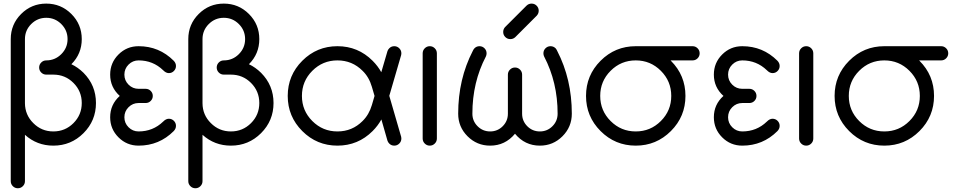

<svg xmlns="http://www.w3.org/2000/svg" viewBox="-20 -801 5274 1056"><path d="M117.2 -233.4Q117.7 -168.9 163.1 -124Q208.5 -78.1 273.4 -78.1Q338.4 -78.1 384 -123.8Q429.7 -169.4 429.7 -234.4Q429.7 -299.3 384 -345Q338.4 -390.6 273.4 -390.6H234.4Q218.3 -390.6 206.8 -402.1Q195.3 -413.6 195.3 -429.7Q195.3 -445.8 206.8 -457.3Q218.3 -468.8 234.4 -468.8Q282.7 -468.8 317.1 -503.2Q351.6 -537.6 351.6 -585.9Q351.6 -634.3 317.1 -668.7Q282.7 -703.1 234.4 -703.1Q186 -703.1 151.6 -668.7Q117.2 -634.3 117.2 -585.9ZM439.5 -400.4Q507.8 -331.5 507.8 -234.4Q507.8 -137.2 439.2 -68.6Q370.6 0 273.4 0Q183.1 0 117.2 -59.6V195.3Q117.2 211.4 105.7 222.9Q94.2 234.4 78.1 234.4Q62 234.4 50.5 222.9Q39.1 211.4 39.1 195.3V-585.9Q39.1 -667 96.2 -724.1Q153.3 -781.2 234.4 -781.2Q315.4 -781.2 372.6 -724.1Q429.7 -667 429.7 -585.9Q429.7 -504.9 372.6 -447.8Q408.7 -430.7 439.5 -400.4Z M742.2 -546.9Q855.5 -546.9 935.5 -466.8Q947.8 -454.1 947.8 -438Q947.8 -421.9 936.3 -410.4Q924.8 -398.9 908.7 -398.9Q892.6 -398.9 877.4 -414.6Q821.3 -468.8 742.2 -468.8Q710 -468.8 687 -445.8Q664.1 -422.9 664.1 -390.6Q664.1 -358.4 687 -335.4Q710 -312.5 742.2 -312.5H781.2Q797.4 -312.5 808.8 -301Q820.3 -289.6 820.3 -273.4Q820.3 -257.3 808.8 -245.8Q797.4 -234.4 781.2 -234.4H742.2Q710 -234.4 687 -211.4Q664.1 -188.5 664.1 -156.2Q664.1 -124 687 -101.1Q710 -78.1 742.2 -78.1Q821.3 -78.1 877.4 -132.3Q892.6 -147.9 908.7 -147.9Q924.8 -147.9 936.3 -136.5Q947.8 -125 947.8 -108.9Q947.8 -92.8 935.5 -80.1Q855.5 0 742.2 0Q677.2 0 631.6 -45.7Q585.9 -91.3 585.9 -156.2Q585.9 -226.1 638.7 -273.4Q585.9 -320.8 585.9 -390.6Q585.9 -455.6 631.6 -501.2Q677.2 -546.9 742.2 -546.9Z M1093.8 -233.4Q1094.2 -168.9 1139.6 -124Q1185.1 -78.1 1250 -78.1Q1314.9 -78.1 1360.6 -123.8Q1406.2 -169.4 1406.2 -234.4Q1406.2 -299.3 1360.6 -345Q1314.9 -390.6 1250 -390.6H1210.9Q1194.8 -390.6 1183.3 -402.1Q1171.9 -413.6 1171.9 -429.7Q1171.9 -445.8 1183.3 -457.3Q1194.8 -468.8 1210.9 -468.8Q1259.3 -468.8 1293.7 -503.2Q1328.1 -537.6 1328.1 -585.9Q1328.1 -634.3 1293.7 -668.7Q1259.3 -703.1 1210.9 -703.1Q1162.6 -703.1 1128.2 -668.7Q1093.8 -634.3 1093.8 -585.9ZM1416 -400.4Q1484.4 -331.5 1484.4 -234.4Q1484.4 -137.2 1415.8 -68.6Q1347.2 0 1250 0Q1159.7 0 1093.8 -59.6V195.3Q1093.8 211.4 1082.3 222.9Q1070.8 234.4 1054.7 234.4Q1038.6 234.4 1027.1 222.9Q1015.6 211.4 1015.6 195.3V-585.9Q1015.6 -667 1072.8 -724.1Q1129.9 -781.2 1210.9 -781.2Q1292 -781.2 1349.1 -724.1Q1406.2 -667 1406.2 -585.9Q1406.2 -504.9 1349.1 -447.8Q1385.3 -430.7 1416 -400.4Z M2025.4 -223.6 2040 -273.4 2025.4 -323.2Q2009.8 -377 1974.1 -411.6Q1917 -468.8 1835.9 -468.8Q1754.9 -468.8 1697.8 -411.6Q1640.6 -354.5 1640.6 -273.4Q1640.6 -192.4 1697.8 -135.3Q1754.9 -78.1 1835.9 -78.1Q1917 -78.1 1974.1 -135.3Q2009.8 -170.4 2025.4 -223.6ZM2077.6 -144Q2058.6 -109.4 2029.3 -80.1Q1949.2 0 1835.9 0Q1722.7 0 1642.6 -80.1Q1562.5 -160.2 1562.5 -273.4Q1562.5 -386.7 1642.6 -466.8Q1722.7 -546.9 1835.9 -546.9Q1949.2 -546.9 2029.3 -466.8Q2058.6 -437.5 2077.1 -403.8L2111.3 -520.5Q2114.3 -528.8 2121.1 -535.6Q2132.3 -546.9 2148.4 -546.9Q2164.6 -546.9 2176 -535.4Q2187.5 -523.9 2187.5 -507.8Q2187.5 -502.9 2186.5 -498.5L2121.1 -273.9L2186.5 -48.3Q2187.5 -43.9 2187.5 -39.1Q2187.5 -22.9 2176 -11.5Q2164.6 0 2148.4 0Q2132.3 0 2121.1 -11.2Q2114.3 -18.1 2111.3 -26.4Z M2304.7 -507.8Q2304.7 -523.9 2316.2 -535.4Q2327.6 -546.9 2343.8 -546.9Q2359.9 -546.9 2371.3 -535.4Q2382.8 -523.9 2382.8 -507.8V-39.1Q2382.8 -22.9 2371.3 -11.5Q2359.9 0 2343.8 0Q2327.6 0 2316.2 -11.5Q2304.7 -22.9 2304.7 -39.1Z M2773.4 -390.6Q2773.4 -406.7 2784.9 -418.2Q2796.4 -429.7 2812.5 -429.7Q2828.6 -429.7 2840.1 -418.2Q2851.6 -406.7 2851.6 -390.6V-175.8Q2851.6 -135.3 2880.1 -106.7Q2908.7 -78.1 2949.2 -78.1Q2989.7 -78.1 3018.3 -106.7Q3046.9 -135.3 3046.9 -175.8Q3046.9 -348.1 2972.7 -490.2Q2968.8 -498 2968.8 -507.8Q2968.8 -523.9 2980.2 -535.4Q2991.7 -546.9 3007.8 -546.9Q3023.9 -546.9 3035.6 -535.6Q3040.5 -530.3 3044.4 -521.5Q3125 -365.7 3125 -175.8Q3125 -103 3073.5 -51.5Q3022 0 2949.2 0Q2866.7 0 2812.5 -65.4Q2758.3 0 2675.8 0Q2603 0 2551.5 -51.5Q2500 -103 2500 -175.8Q2500 -365.7 2580.6 -521.5Q2584.5 -530.3 2589.8 -535.6Q2601.1 -546.9 2617.2 -546.9Q2633.3 -546.9 2644.8 -535.4Q2656.2 -523.9 2656.2 -507.8Q2656.2 -498 2652.3 -490.2Q2578.1 -348.1 2578.1 -175.8Q2578.1 -135.3 2606.7 -106.7Q2635.3 -78.1 2675.8 -78.1Q2716.3 -78.1 2744.9 -106.7Q2773.4 -135.3 2773.4 -175.8ZM2932.1 -714.8 2813.5 -596.2Q2802.2 -585.9 2786.6 -585.9Q2770.5 -585.9 2759 -597.4Q2747.6 -608.9 2747.6 -625Q2747.6 -640.1 2757.3 -651.4L2876 -770Q2887.7 -781.2 2903.8 -781.2Q2919.9 -781.2 2931.4 -769.8Q2942.9 -758.3 2942.9 -742.2Q2942.9 -726.6 2932.1 -714.8Z M3671.9 -273.4Q3671.9 -354.5 3614.7 -411.6Q3557.6 -468.8 3476.6 -468.8Q3395.5 -468.8 3338.4 -411.6Q3281.2 -354.5 3281.2 -273.4Q3281.2 -192.4 3338.4 -135.3Q3395.5 -78.1 3476.6 -78.1Q3557.6 -78.1 3614.7 -135.3Q3671.9 -192.4 3671.9 -273.4ZM3668 -468.8Q3668.9 -467.8 3669.9 -466.8Q3750 -386.7 3750 -273.4Q3750 -160.2 3669.9 -80.1Q3589.8 0 3476.6 0Q3363.3 0 3283.2 -80.1Q3203.1 -160.2 3203.1 -273.4Q3203.1 -386.7 3283.2 -466.8Q3363.3 -546.9 3476.6 -546.9H3789.1Q3805.2 -546.9 3816.7 -535.4Q3828.1 -523.9 3828.1 -507.8Q3828.1 -491.7 3816.7 -480.2Q3805.2 -468.8 3789.1 -468.8Z M4062.5 -546.9Q4175.8 -546.9 4255.9 -466.8Q4268.1 -454.1 4268.1 -438Q4268.1 -421.9 4256.6 -410.4Q4245.1 -398.9 4229 -398.9Q4212.9 -398.9 4197.8 -414.6Q4141.6 -468.8 4062.5 -468.8Q4030.3 -468.8 4007.3 -445.8Q3984.4 -422.9 3984.4 -390.6Q3984.4 -358.4 4007.3 -335.4Q4030.3 -312.5 4062.5 -312.5H4101.6Q4117.7 -312.5 4129.2 -301Q4140.6 -289.6 4140.6 -273.4Q4140.6 -257.3 4129.2 -245.8Q4117.7 -234.4 4101.6 -234.4H4062.5Q4030.3 -234.4 4007.3 -211.4Q3984.4 -188.5 3984.4 -156.2Q3984.4 -124 4007.3 -101.1Q4030.3 -78.1 4062.5 -78.1Q4141.6 -78.1 4197.8 -132.3Q4212.9 -147.9 4229 -147.9Q4245.1 -147.9 4256.6 -136.5Q4268.1 -125 4268.1 -108.9Q4268.1 -92.8 4255.9 -80.1Q4175.8 0 4062.5 0Q3997.6 0 3951.9 -45.7Q3906.2 -91.3 3906.2 -156.2Q3906.2 -226.1 3959 -273.4Q3906.2 -320.8 3906.2 -390.6Q3906.2 -455.6 3951.9 -501.2Q3997.6 -546.9 4062.5 -546.9Z M4375 -507.8Q4375 -523.9 4386.5 -535.4Q4397.9 -546.9 4414.1 -546.9Q4430.2 -546.9 4441.7 -535.4Q4453.1 -523.9 4453.1 -507.8V-39.1Q4453.1 -22.9 4441.7 -11.5Q4430.2 0 4414.1 0Q4397.9 0 4386.5 -11.5Q4375 -22.9 4375 -39.1Z M5039.1 -273.4Q5039.1 -354.5 4981.9 -411.6Q4924.8 -468.8 4843.8 -468.8Q4762.7 -468.8 4705.6 -411.6Q4648.4 -354.5 4648.4 -273.4Q4648.4 -192.4 4705.6 -135.3Q4762.7 -78.1 4843.8 -78.1Q4924.8 -78.1 4981.9 -135.3Q5039.1 -192.4 5039.1 -273.4ZM5035.2 -468.8Q5036.1 -467.8 5037.1 -466.8Q5117.2 -386.7 5117.2 -273.4Q5117.2 -160.2 5037.1 -80.1Q4957 0 4843.8 0Q4730.5 0 4650.4 -80.1Q4570.3 -160.2 4570.3 -273.4Q4570.3 -386.7 4650.4 -466.8Q4730.5 -546.9 4843.8 -546.9H5156.2Q5172.4 -546.9 5183.8 -535.4Q5195.3 -523.9 5195.3 -507.8Q5195.3 -491.7 5183.8 -480.2Q5172.4 -468.8 5156.2 -468.8Z"/></svg>

Font: Comfortaa
Style: Regular
Weight: 400
Designer: Johan Aakerlund - aajohan
Foundry: Johan Aakerlund
Version: Version 2.004 2013